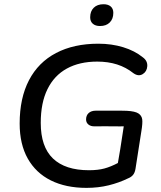

<svg xmlns="http://www.w3.org/2000/svg" viewBox="-20 -888 769 917"><path d="M73.9 -297.8Q73.9 -419.4 118.5 -505Q163.2 -590.6 247.9 -634.9Q332.5 -679.3 449.9 -679.3Q513.3 -679.3 568.3 -662.5Q623.4 -645.7 661.9 -614.4Q685 -597.8 683.4 -571.9Q681.7 -546.1 661.3 -533.8Q640.9 -521.6 617 -538.6Q581.9 -566.5 539 -580.2Q496.1 -593.8 444.4 -593.8Q359.8 -593.8 299.3 -560.6Q238.8 -527.4 206.7 -462.1Q174.6 -396.9 174.6 -300.9Q174.6 -186.9 233 -131Q291.5 -75 404.8 -75Q448.1 -75 478.9 -83.4Q509.6 -91.8 544.1 -110Q554.2 -114.4 564 -118.4L536.6 -72.3Q547.6 -134.7 554.3 -175.6Q561.1 -216.5 567.7 -262.6L571.1 -284.6Q560.8 -284.2 551 -284.4Q541.1 -284.6 525.7 -284.6Q502.2 -284.6 482 -284.9Q461.9 -285.2 433.1 -284.6Q413.7 -283.9 402.4 -293.2Q391.1 -302.4 391.1 -317.3Q391.1 -336.7 403.5 -348.1Q416 -359.4 437.7 -359.4H558.5Q575.4 -359.4 585.7 -358.8Q625 -356.6 640.8 -346.4Q656.7 -336.1 659.2 -318.2Q661.7 -300.3 655.2 -261.4L627.2 -82.2Q624.3 -63.8 615.8 -53.1Q607.3 -42.3 591.5 -36.1Q549 -15.3 499.4 -3Q449.7 9.3 392.8 9.3Q294.5 9.3 222.9 -26.3Q151.4 -61.9 112.6 -130.6Q73.9 -199.3 73.9 -297.8ZM410.7 -805.4Q410.7 -834.3 427.8 -851.1Q444.8 -867.8 474.3 -867.8Q496.2 -867.8 508.7 -857.2Q521.2 -846.5 521.2 -826.6Q521.2 -797.5 504.1 -780.6Q487.1 -763.7 457.6 -763.7Q435.7 -763.7 423.2 -774.7Q410.7 -785.6 410.7 -805.4Z"/></svg>

Font: SN Pro Thin
Style: Italic
Weight: 200
Italic angle: -9°
Designer: Tobias Whetton
Foundry: Supernotes
Version: Version 1.003;Glyphs 3.3 (3324)